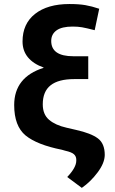

<svg xmlns="http://www.w3.org/2000/svg" viewBox="-20 -741 571 954"><path d="M386.5 192.5 314 138.5Q359 91.5 359 57.5V52.5Q359 36 347.5 25.5Q336 15 304.5 8L287 3Q164 -21.5 107 -68Q50.5 -115 50.5 -219Q50.5 -357.5 196.5 -404V-405.5Q146 -423.5 119 -456Q92 -488.5 92 -535Q92 -623 154.2 -672Q216.5 -721 325 -721Q372 -721 404 -715.5Q436 -710 473 -697.5L450.5 -591Q407.5 -602 387.2 -605.5Q367 -609 341 -609Q287 -609 260.8 -590Q234.5 -571 234.5 -537.5Q234.5 -461.5 344.5 -461.5H418.5V-348H348.5Q270.5 -348 231.5 -317.2Q192.5 -286.5 192.5 -222.5Q192.5 -172.5 223.8 -145.8Q255 -119 310.5 -106.5L358 -95.5Q432 -79 466.2 -53.5Q500.5 -28 500.5 29Q500 69 465.2 115.5Q430.5 162 386.5 192.5Z"/></svg>

Font: Roberto Sans
Style: Bold
Weight: 700
Designer: Google (font) & Cristiano Sobral (main changes)
Version: Version 1.000;October 12, 2021;FontCreator 14.0.0.2814 64-bi